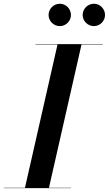

<svg xmlns="http://www.w3.org/2000/svg" viewBox="-61 -980 567 1000"><path d="M369.5 -902C369.5 -870.5 396 -844 428 -844C460 -844 486 -870.5 486 -902C486 -934 460 -960.5 428 -960.5C396 -960.5 369.5 -934 369.5 -902ZM192 -902C192 -870.5 218.5 -844 250.5 -844C282.5 -844 308.5 -870.5 308.5 -902C308.5 -934 282.5 -960.5 250.5 -960.5C218.5 -960.5 192 -934 192 -902ZM-41 -2V0H309V-2H194L363.5 -748H474V-750H124V-748H238.5L69 -2Z"/></svg>

Font: Bodoni* 96pt Medium
Style: Italic
Weight: 500
Italic angle: -13°
Version: Version 2.3